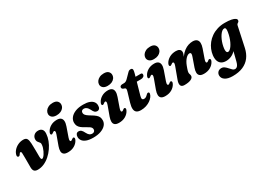

<svg xmlns="http://www.w3.org/2000/svg" viewBox="-17 -1644 3854 2815"><g transform="rotate(-30 1910.0 -236.0)"><path d="M106 -67Q107 -23.5 126 -4.8Q145 14 183.5 14Q239 14 291.5 -9.2Q344 -32.5 389.5 -73Q435 -113.5 470.5 -164.8Q506 -216 527.2 -271.8Q548.5 -327.5 552 -381.5Q556 -431 534 -456.2Q512 -481.5 469.5 -481.5Q426.5 -481.5 399.8 -457.2Q373 -433 370 -396Q368.5 -373 375.2 -357.8Q382 -342.5 396 -328.5Q408.5 -315.5 413.2 -305.8Q418 -296 416 -275.5Q415 -253 407.2 -228Q399.5 -203 388.2 -179Q377 -155 364 -135.5Q351 -116 338.5 -104.5Q326 -93 316.5 -93Q307 -93 302 -102.8Q297 -112.5 296 -141Q296 -153 296 -170.2Q296 -187.5 295.8 -209.2Q295.5 -231 295.2 -256.2Q295 -281.5 294.2 -310Q293.5 -338.5 292.5 -368.5Q290 -423.5 274.2 -449.2Q258.5 -475 215 -475Q166 -475 123.8 -454.8Q81.5 -434.5 52.8 -401.5Q24 -368.5 15 -329.5Q11.5 -311.5 17.8 -303Q24 -294.5 35.5 -294Q44 -294 51 -299Q58 -304 66.5 -318.5Q72 -328.5 77.2 -332.8Q82.5 -337 88.5 -337Q95.5 -337 99.8 -330.5Q104 -324 104.5 -304.5Q105 -279 105.5 -253.5Q106 -228 106 -203Q106 -178 106 -154Q106 -130 106 -108.2Q106 -86.5 106 -67Z M807.5 -171Q795.5 -136 799 -122.2Q802.5 -108.5 813 -108.5Q819 -108.5 825.2 -111.8Q831.5 -115 841 -123Q852.5 -132.5 859.5 -134.2Q866.5 -136 873.5 -132.5Q882.5 -127.5 883 -115.2Q883.5 -103 873.5 -84Q850.5 -40 803.8 -13Q757 14 693.5 14Q646.5 14 624.5 -4.5Q602.5 -23 601.8 -56.2Q601 -89.5 617 -134.5L676 -296.5Q688.5 -331.5 684.8 -345Q681 -358.5 670.5 -358.5Q664.5 -358.5 658.2 -355.5Q652 -352.5 642.5 -344Q631 -335 623.8 -333.2Q616.5 -331.5 609.5 -334.5Q601 -339.5 600.5 -351.8Q600 -364 610 -383Q632.5 -427 678.8 -454.2Q725 -481.5 786.5 -481.5Q828.5 -481.5 851 -463.5Q873.5 -445.5 876.5 -411Q879.5 -376.5 862 -326.5ZM819.5 -539Q769.5 -539 743.5 -562.2Q717.5 -585.5 718 -619Q718.5 -647 735.5 -671.5Q752.5 -696 783.8 -711.5Q815 -727 858 -727Q910.5 -727 934.2 -703Q958 -679 957.5 -646Q957 -615.5 939.8 -591.2Q922.5 -567 892 -553Q861.5 -539 819.5 -539Z M1137.5 -45Q1160.5 -45 1173.8 -57.8Q1187 -70.5 1187 -90.5Q1187 -105 1180.2 -117.2Q1173.5 -129.5 1155 -143Q1136.5 -156.5 1100 -176Q1058 -198 1032.8 -218.5Q1007.5 -239 996.2 -263Q985 -287 985 -318Q985 -362 1014 -399.2Q1043 -436.5 1098.2 -459Q1153.5 -481.5 1233.5 -481.5Q1296.5 -481.5 1337.2 -466.2Q1378 -451 1398.2 -424.5Q1418.5 -398 1418.5 -364Q1419 -330 1405.2 -312Q1391.5 -294 1366.5 -294Q1343.5 -294 1326.8 -308.5Q1310 -323 1292.5 -361Q1276 -393 1256.5 -409Q1237 -425 1211.5 -425Q1190 -425 1177.2 -413.5Q1164.5 -402 1164.5 -381Q1164.5 -367.5 1171.2 -354Q1178 -340.5 1197.2 -324.5Q1216.5 -308.5 1253 -287Q1299 -260 1324.2 -238Q1349.5 -216 1359 -193Q1368.5 -170 1368.5 -140Q1368.5 -95 1338 -60.2Q1307.5 -25.5 1252.8 -5.8Q1198 14 1124 14Q1053.5 14 1009.5 -2.8Q965.5 -19.5 945.2 -47.8Q925 -76 925 -109.5Q925.5 -140 939.2 -157.8Q953 -175.5 977 -175.5Q1005.5 -175.5 1023.5 -158.2Q1041.5 -141 1058 -106Q1076 -71.5 1095 -58.2Q1114 -45 1137.5 -45Z M1672.5 -171Q1660.5 -136 1664 -122.2Q1667.5 -108.5 1678 -108.5Q1684 -108.5 1690.2 -111.8Q1696.5 -115 1706 -123Q1717.5 -132.5 1724.5 -134.2Q1731.5 -136 1738.5 -132.5Q1747.5 -127.5 1748 -115.2Q1748.5 -103 1738.5 -84Q1715.5 -40 1668.8 -13Q1622 14 1558.5 14Q1511.5 14 1489.5 -4.5Q1467.5 -23 1466.8 -56.2Q1466 -89.5 1482 -134.5L1541 -296.5Q1553.5 -331.5 1549.8 -345Q1546 -358.5 1535.5 -358.5Q1529.5 -358.5 1523.2 -355.5Q1517 -352.5 1507.5 -344Q1496 -335 1488.8 -333.2Q1481.5 -331.5 1474.5 -334.5Q1466 -339.5 1465.5 -351.8Q1465 -364 1475 -383Q1497.5 -427 1543.8 -454.2Q1590 -481.5 1651.5 -481.5Q1693.5 -481.5 1716 -463.5Q1738.5 -445.5 1741.5 -411Q1744.5 -376.5 1727 -326.5ZM1684.5 -539Q1634.5 -539 1608.5 -562.2Q1582.5 -585.5 1583 -619Q1583.5 -647 1600.5 -671.5Q1617.5 -696 1648.8 -711.5Q1680 -727 1723 -727Q1775.5 -727 1799.2 -703Q1823 -679 1822.5 -646Q1822 -615.5 1804.8 -591.2Q1787.5 -567 1757 -553Q1726.5 -539 1684.5 -539Z M1883 -381 1859.5 -389.5Q1848 -394.5 1842.8 -402.8Q1837.5 -411 1837.5 -421.5Q1837.5 -436.5 1849.8 -445Q1862 -453.5 1883 -453.5H1908.5Q1927 -453.5 1942.2 -461.8Q1957.5 -470 1972.5 -485.5L2048 -562Q2059.5 -574 2070.5 -578.5Q2081.5 -583 2095 -583Q2111 -583 2118.8 -574.8Q2126.5 -566.5 2126.5 -553.5Q2126.5 -545.5 2124.2 -531.5Q2122 -517.5 2117 -499.5L2025.5 -175Q2015 -137 2021.8 -122Q2028.5 -107 2052.5 -107Q2068.5 -107 2083.2 -115Q2098 -123 2114.5 -141Q2123.5 -150.5 2130 -154.2Q2136.5 -158 2144 -158Q2153 -158 2158.5 -151.5Q2164 -145 2162.5 -133Q2159 -108.5 2140.5 -82.8Q2122 -57 2091 -35Q2060 -13 2019 0.5Q1978 14 1930 14Q1883 14 1858 -4.8Q1833 -23.5 1829.8 -62.2Q1826.5 -101 1844 -161L1891 -319Q1900.5 -350 1898.2 -363Q1896 -376 1883 -381ZM2048.5 -379 2071 -450.5H2190.5Q2216 -450.5 2216 -426.5Q2216 -404.5 2198.5 -391.8Q2181 -379 2151 -379Z M2456.5 -171Q2444.5 -136 2448 -122.2Q2451.5 -108.5 2462 -108.5Q2468 -108.5 2474.2 -111.8Q2480.5 -115 2490 -123Q2501.5 -132.5 2508.5 -134.2Q2515.5 -136 2522.5 -132.5Q2531.5 -127.5 2532 -115.2Q2532.5 -103 2522.5 -84Q2499.5 -40 2452.8 -13Q2406 14 2342.5 14Q2295.5 14 2273.5 -4.5Q2251.5 -23 2250.8 -56.2Q2250 -89.5 2266 -134.5L2325 -296.5Q2337.5 -331.5 2333.8 -345Q2330 -358.5 2319.5 -358.5Q2313.5 -358.5 2307.2 -355.5Q2301 -352.5 2291.5 -344Q2280 -335 2272.8 -333.2Q2265.5 -331.5 2258.5 -334.5Q2250 -339.5 2249.5 -351.8Q2249 -364 2259 -383Q2281.5 -427 2327.8 -454.2Q2374 -481.5 2435.5 -481.5Q2477.5 -481.5 2500 -463.5Q2522.5 -445.5 2525.5 -411Q2528.5 -376.5 2511 -326.5ZM2468.5 -539Q2418.5 -539 2392.5 -562.2Q2366.5 -585.5 2367 -619Q2367.5 -647 2384.5 -671.5Q2401.5 -696 2432.8 -711.5Q2464 -727 2507 -727Q2559.5 -727 2583.2 -703Q2607 -679 2606.5 -646Q2606 -615.5 2588.8 -591.2Q2571.5 -567 2541 -553Q2510.5 -539 2468.5 -539Z M2619 -334.5Q2610.5 -339.5 2610 -351.8Q2609.5 -364 2619 -383Q2643 -427 2690.8 -454.2Q2738.5 -481.5 2802 -481.5Q2841.5 -481.5 2862.5 -465.8Q2883.5 -450 2883.5 -420.5Q2883.5 -402.5 2875.2 -380.8Q2867 -359 2855.8 -334.5Q2844.5 -310 2834 -284Q2823.5 -258 2819 -232L2805 -239Q2832 -308 2866 -354.8Q2900 -401.5 2937.5 -429.5Q2975 -457.5 3012.8 -469.5Q3050.5 -481.5 3084 -481.5Q3131 -481.5 3153.8 -461Q3176.5 -440.5 3178.2 -404.2Q3180 -368 3163.5 -320.5L3111 -170.5Q3098.5 -135.5 3102 -122Q3105.5 -108.5 3116 -108.5Q3122.5 -108.5 3128.8 -111.8Q3135 -115 3144.5 -123Q3155.5 -132.5 3162.8 -134.2Q3170 -136 3177 -132Q3185.5 -127.5 3186.2 -115.2Q3187 -103 3177 -84Q3154 -40 3107 -13Q3060 14 2997 14Q2950 14 2927.8 -4.2Q2905.5 -22.5 2904.2 -55.8Q2903 -89 2918.5 -133L2971 -282.5Q2985 -318.5 2981.5 -335.8Q2978 -353 2957 -353Q2942.5 -353 2926.2 -343.5Q2910 -334 2893.5 -316.2Q2877 -298.5 2862 -273.2Q2847 -248 2835 -216Q2825.5 -190.5 2819 -171.5Q2812.5 -152.5 2809 -138.8Q2805.5 -125 2805.5 -114.5Q2805.5 -98.5 2811 -85.5Q2816.5 -72.5 2816.5 -55.5Q2816.5 -24 2777 -5Q2737.5 14 2666.5 14Q2616.5 14 2605.2 -18.2Q2594 -50.5 2615.5 -107L2685.5 -296.5Q2698.5 -331.5 2694.5 -345Q2690.5 -358.5 2680 -358.5Q2674 -358.5 2667.8 -355.5Q2661.5 -352.5 2651.5 -344Q2640.5 -335 2633.2 -333.2Q2626 -331.5 2619 -334.5Z M3702.5 -13.5Q3684 71 3638.8 131Q3593.5 191 3520.5 222.8Q3447.5 254.5 3346 254.5Q3262.5 254.5 3218 224.5Q3173.5 194.5 3173.5 146.5Q3173.5 114 3195.2 91Q3217 68 3254.5 68Q3283 68 3305.8 85Q3328.5 102 3348 124.8Q3367.5 147.5 3385.8 164.8Q3404 182 3424 182Q3440 182 3453.2 173.5Q3466.5 165 3477.2 145.8Q3488 126.5 3496 94.5L3561 -162L3585 -147.5Q3570.5 -98 3538.2 -61.8Q3506 -25.5 3462.8 -5.8Q3419.5 14 3371 14Q3326.5 14 3295.5 -4.5Q3264.5 -23 3250.5 -60.8Q3236.5 -98.5 3242.5 -155Q3248 -203.5 3267.5 -250.8Q3287 -298 3320 -339.8Q3353 -381.5 3399 -413.2Q3445 -445 3503.2 -463.2Q3561.5 -481.5 3631 -481.5Q3697 -481.5 3739.8 -472.8Q3782.5 -464 3802.8 -449Q3823 -434 3820 -415.5Q3818 -399 3808.5 -392Q3799 -385 3789.2 -378.2Q3779.5 -371.5 3775.5 -354ZM3434.5 -158.5Q3432 -132 3435 -116.2Q3438 -100.5 3445 -94Q3452 -87.5 3461.5 -87.5Q3477 -87.5 3493.8 -100.5Q3510.5 -113.5 3527 -137Q3543.5 -160.5 3558.8 -192.5Q3574 -224.5 3585.8 -263Q3597.5 -301.5 3604 -343.5Q3610 -380.5 3604.5 -397.5Q3599 -414.5 3582 -414.5Q3562.5 -414.5 3543 -399Q3523.5 -383.5 3505.8 -357.2Q3488 -331 3473 -297.8Q3458 -264.5 3448.2 -228.8Q3438.5 -193 3434.5 -158.5Z"/></g></svg>

Font: Fraunces ExtraBold
Style: Italic
Weight: 800
Italic angle: -16°
Version: Version 1.000;[b76b70a41]